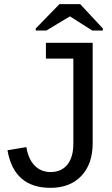

<svg xmlns="http://www.w3.org/2000/svg" viewBox="-20 -894 540 924"><path d="M223 10Q47 10 16 -171L107 -186Q116 -129 146.5 -97.5Q177 -66 224 -66Q275 -66 304 -101.5Q333 -137 333 -203V-612H201V-688H426V-205Q426 -105 371.5 -47.5Q317 10 223 10ZM366 -874 475 -757V-747H424L317 -815H316L203 -747H152V-757L266 -874Z"/></svg>

Font: Libra Sans
Style: Regular
Weight: 400
Foundry: Context Ltd
Version: Version 1.002